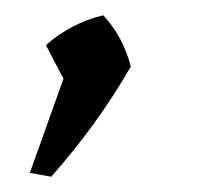

<svg xmlns="http://www.w3.org/2000/svg" viewBox="-20 -130 291 251"><path d="M19 96 63 -27 40 -71Q73 -100 115 -110Q141 -82 151 -43Q108 32 47 101Z"/></svg>

Font: Piazzolla
Style: Italic
Weight: 400
Italic angle: -11.3°
Designer: Juan Pablo del Peral
Foundry: Huerta Tipografica
Version: Version 1.330